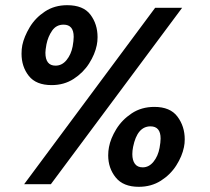

<svg xmlns="http://www.w3.org/2000/svg" viewBox="-20 -710 808 740"><path d="M578 -680H682L176 0H73ZM239 -690Q301 -690 328.5 -653.5Q356 -617 356 -567Q356 -550 353 -536Q346 -501 323.5 -465.5Q301 -430 264 -406Q227 -382 179 -382Q119 -382 91 -417.5Q63 -453 63 -503Q63 -521 66 -536Q73 -569 94.5 -605Q116 -641 153 -665.5Q190 -690 239 -690ZM155 -507Q155 -457 194 -457Q219 -457 236.5 -478.5Q254 -500 260 -531Q264 -553 264 -568Q264 -615 225 -615Q197 -615 181 -592Q165 -569 159 -539Q155 -517 155 -507ZM575 -298Q636 -298 664 -260.5Q692 -223 692 -173Q692 -157 689 -143Q682 -108 659.5 -72.5Q637 -37 600 -13.5Q563 10 515 10Q455 10 426 -26Q397 -62 397 -111Q397 -128 400 -143Q406 -176 428 -212Q450 -248 487.5 -273Q525 -298 575 -298ZM490 -116Q490 -92 500 -78.5Q510 -65 530 -65Q554 -65 571.5 -86.5Q589 -108 595 -140Q599 -162 599 -176Q599 -223 560 -223Q509 -223 493 -144Q490 -129 490 -116Z"/></svg>

Font: Teachers SemiBold
Style: Italic
Weight: 600
Designer: Alfredo Marco Pradil & Chank Diesel
Version: Version 0.009